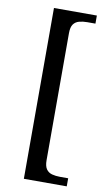

<svg xmlns="http://www.w3.org/2000/svg" viewBox="-98 -808 555 983"><g transform="rotate(10 180.0 -316.0)"><path d="M100 128V-760H323V-718H280Q258 -718 239 -713Q220 -708 209 -693Q198 -678 198 -646V14Q198 45 209 60.5Q220 76 239 81Q258 86 280 86H323V128Z"/></g></svg>

Font: Noto Serif Tamil
Style: Regular
Weight: 400
Designer: Indian Type Foundry, Tom Grace, and the Monotype Design Team
Foundry: Monotype Imaging Inc.
Version: Version 2.003